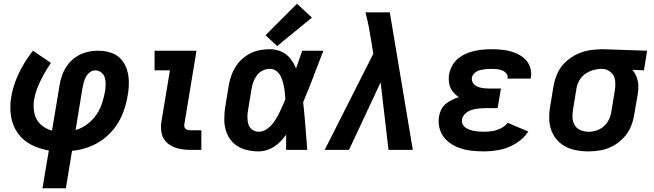

<svg xmlns="http://www.w3.org/2000/svg" viewBox="-20 -801 3496 1026"><path d="M207 205H332L365 5Q409 1 452.5 -14.5Q496 -30 534 -59Q572 -88 599 -126.5Q626 -165 641 -208Q656 -251 663 -295Q669 -329 668.5 -363.5Q668 -398 658 -429.5Q648 -461 626.5 -485Q605 -509 572.5 -519.5Q540 -530 506 -530Q477 -530 448 -523.5Q419 -517 392 -500.5Q365 -484 345.5 -459.5Q326 -435 315 -407Q304 -379 299 -350L258 -103Q224 -112 198 -135.5Q172 -159 164 -194.5Q156 -230 162 -267Q168 -302 181.5 -335.5Q195 -369 213 -401.5Q231 -434 252 -465L156 -530Q127 -493 103.5 -452.5Q80 -412 63.5 -369Q47 -326 40 -282Q31 -230 39 -179.5Q47 -129 75 -89.5Q103 -50 147 -27.5Q191 -5 241 3ZM384 -106 421 -333Q424 -348 428 -362.5Q432 -377 439.5 -391Q447 -405 460.5 -415Q474 -425 489 -425Q507 -425 521.5 -413.5Q536 -402 540.5 -384.5Q545 -367 544.5 -348.5Q544 -330 541 -311Q535 -279 524.5 -247Q514 -215 493.5 -186Q473 -157 444.5 -136Q416 -115 384 -106Z M998 0H1056V-105H998Q988 -105 979.5 -108Q971 -111 967 -119Q963 -127 965 -136L1030 -530H806V-425H888L843 -153Q837 -120 844 -88Q851 -56 875.5 -35.5Q900 -15 932 -7.5Q964 0 998 0Z M1362 8Q1390 8 1418 -3.5Q1446 -15 1468.5 -35.5Q1491 -56 1509 -81Q1509 -40 1509 0H1622Q1617 -64 1612 -127.5Q1607 -191 1600 -255Q1629 -323 1655 -392Q1681 -461 1708 -530H1595Q1579 -483 1562 -435Q1551 -463 1532 -487.5Q1513 -512 1484 -525Q1455 -538 1422 -538Q1391 -538 1359.5 -531Q1328 -524 1299.5 -505.5Q1271 -487 1250.5 -460.5Q1230 -434 1218.5 -403.5Q1207 -373 1202 -342L1184 -232Q1178 -195 1178.5 -158.5Q1179 -122 1192 -89.5Q1205 -57 1230.5 -34Q1256 -11 1291 -1.5Q1326 8 1362 8ZM1362 -97Q1343 -97 1327.5 -108.5Q1312 -120 1307 -138Q1302 -156 1302 -175.5Q1302 -195 1306 -215L1324 -325Q1327 -344 1333.5 -362.5Q1340 -381 1352.5 -398Q1365 -415 1383.5 -424Q1402 -433 1422 -433Q1443 -433 1458.5 -420.5Q1474 -408 1482 -389.5Q1490 -371 1494.5 -351.5Q1499 -332 1501.5 -311.5Q1504 -291 1505 -271Q1496 -249 1486.5 -227.5Q1477 -206 1466 -185Q1455 -164 1440.5 -144.5Q1426 -125 1405.5 -111Q1385 -97 1362 -97ZM1461 -555 1647 -707 1567 -781 1399 -613Z M1715 0H1845L2014 -361L2056 0H2186L2063 -735H1933Q1943 -697 1950.5 -658.5Q1958 -620 1964 -581L1975 -514Z M2566 8Q2609 8 2653 -1Q2697 -10 2737.5 -35Q2778 -60 2803 -98L2693 -145Q2678 -126 2656 -115Q2634 -104 2611.5 -100.5Q2589 -97 2566 -97Q2550 -97 2534.5 -98.5Q2519 -100 2504 -103.5Q2489 -107 2475.5 -114Q2462 -121 2454 -134Q2446 -147 2449 -163Q2452 -181 2467 -194.5Q2482 -208 2500.5 -213.5Q2519 -219 2537 -221Q2555 -223 2573 -223H2639L2657 -328H2590Q2574 -328 2558.5 -330.5Q2543 -333 2529.5 -339Q2516 -345 2507.5 -358Q2499 -371 2502 -387Q2505 -402 2518 -412.5Q2531 -423 2546.5 -426.5Q2562 -430 2577 -431.5Q2592 -433 2606 -433Q2621 -433 2635.5 -431.5Q2650 -430 2663 -425Q2676 -420 2685.5 -409Q2695 -398 2692 -383Q2692 -382 2691 -381H2815Q2816 -385 2817 -389Q2822 -420 2810.5 -448Q2799 -476 2776.5 -493.5Q2754 -511 2726 -521Q2698 -531 2668 -534.5Q2638 -538 2607 -538Q2579 -538 2551 -535Q2523 -532 2495.5 -523.5Q2468 -515 2442.5 -499Q2417 -483 2401 -457.5Q2385 -432 2380 -405Q2376 -380 2380 -356Q2384 -332 2398 -313.5Q2412 -295 2432 -282Q2413 -276 2395.5 -267.5Q2378 -259 2362 -246Q2346 -233 2337.5 -215Q2329 -197 2326 -178Q2320 -142 2331 -108Q2342 -74 2367.5 -50.5Q2393 -27 2425.5 -14Q2458 -1 2493.5 3.5Q2529 8 2566 8Z M3124 8Q3157 8 3190.5 2Q3224 -4 3255.5 -21Q3287 -38 3312 -64.5Q3337 -91 3350.5 -123Q3364 -155 3369 -188L3388 -298Q3392 -322 3391 -345.5Q3390 -369 3381.5 -390.5Q3373 -412 3359 -428L3421 -425L3438 -530L3202 -538H3201Q3166 -538 3131 -532.5Q3096 -527 3062.5 -511Q3029 -495 3001.5 -469Q2974 -443 2959 -409.5Q2944 -376 2938 -342L2920 -232Q2913 -193 2915.5 -155Q2918 -117 2935 -84.5Q2952 -52 2981.5 -30.5Q3011 -9 3048 -0.5Q3085 8 3124 8ZM3125 -97Q3104 -97 3083.5 -105Q3063 -113 3052 -131Q3041 -149 3039.5 -171Q3038 -193 3042 -215L3060 -325Q3063 -347 3074.5 -369Q3086 -391 3106.5 -405.5Q3127 -420 3150 -426.5Q3173 -433 3196 -433Q3223 -433 3243.5 -415.5Q3264 -398 3267 -370.5Q3270 -343 3265 -315L3247 -205Q3244 -184 3234.5 -163.5Q3225 -143 3207.5 -127Q3190 -111 3168.5 -104Q3147 -97 3126 -97Z"/></svg>

Font: Iosevka Sparkle
Style: Bold Italic
Weight: 700
Italic angle: -9°
Designer: Belleve Invis
Foundry: Belleve Invis
Version: Version 4.5.0; ttfautohint (v1.8.3)